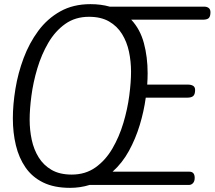

<svg xmlns="http://www.w3.org/2000/svg" viewBox="-20 -892 1035 926"><path d="M318 14Q241 14 188 -12Q135 -38 103 -84.5Q71 -131 56.5 -191.5Q42 -252 42 -321Q42 -388 54.5 -464Q67 -540 94 -612Q121 -684 164.5 -743Q208 -802 270.5 -837Q333 -872 416 -872Q467 -872 509 -860H964Q978 -860 986.5 -853.5Q995 -847 995 -833Q995 -813 987 -805Q979 -797 958 -797H613Q656 -751 674 -684Q692 -617 692 -539Q692 -526 691.5 -512Q691 -498 690 -484H886Q902 -484 911.5 -478Q921 -472 921 -458Q921 -438 912.5 -429.5Q904 -421 883 -421H683Q674 -355 654 -289Q634 -223 602 -164.5Q570 -106 523 -64H893Q919 -64 919 -34Q919 -18 911 -9Q903 0 891 0H412Q367 14 318 14ZM326 -50Q392 -50 440.5 -84.5Q489 -119 522 -175.5Q555 -232 575 -299Q595 -366 603.5 -431Q612 -496 612 -546Q612 -596 602 -643Q592 -690 568.5 -728Q545 -766 506 -788.5Q467 -811 409 -811Q343 -811 294.5 -776.5Q246 -742 213 -685.5Q180 -629 160 -562Q140 -495 131.5 -430Q123 -365 123 -315Q123 -265 133 -218Q143 -171 166.5 -133Q190 -95 229 -72.5Q268 -50 326 -50Z"/></svg>

Font: Kite One
Style: Regular
Weight: 400
Designer: Eduardo Rodriguez Tunni
Foundry: Eduardo Rodriguez Tunni
Version: Version 1.002; ttfautohint (v1.8.4.7-5d5b);gftools[0.9.23]